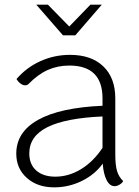

<svg xmlns="http://www.w3.org/2000/svg" viewBox="-20 -796 598 826"><path d="M510 -17Q505 -8 494 -1.5Q483 5 473 5Q452 5 438.5 -21.5Q425 -48 422 -92Q388 -45 332 -17.5Q276 10 213 10Q141 10 95.5 -30.5Q50 -71 50 -135Q50 -228 144 -280.5Q238 -333 421 -341V-373Q421 -514 278 -514Q228 -514 185.5 -495Q143 -476 102 -434Q97 -429 88 -429Q79 -429 69 -436Q59 -443 51 -456Q94 -506 154 -533Q214 -560 281 -560Q373 -560 424.5 -510.5Q476 -461 476 -373V-132Q476 -86 483.5 -60.5Q491 -35 510 -17ZM421 -160V-295Q262 -288 184 -249Q106 -210 106 -136Q106 -89 136 -62.5Q166 -36 218 -36Q276 -36 329 -68.5Q382 -101 421 -160ZM136 -776H186L278 -682L369 -776H418L304 -644H251Z"/></svg>

Font: Krub Light
Style: Regular
Weight: 300
Designer: Ekaluck Peanpanawate
Foundry: Cadson Demak Co.,Ltd.
Version: Version 1.000; ttfautohint (v1.6)